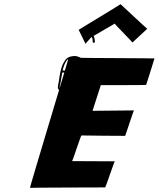

<svg xmlns="http://www.w3.org/2000/svg" viewBox="-20 -1049 760 920"><path d="M357 -906C358 -906 389.2 -838 390.5 -839C391.8 -840 392.1 -841 392.4 -842C393 -844 394.3 -845 396 -847C404.1 -854 410.5 -865 419.6 -872C424.5 -865 423.4 -855 424.6 -846C426.1 -841 436.3 -845 434.9 -850C433.6 -859 432.7 -869 428.8 -876C420.4 -891 404.1 -867 396.6 -859C393.7 -856 531.5 -937 530.2 -936C527.6 -934 615.3 -848 614.3 -845L685.5 -911C685.2 -910 557.6 -1029 557.6 -1029C558.3 -1028 356 -906 357 -906ZM336.2 -704C336.8 -706 335.5 -708 333.5 -708C325.5 -708 307.5 -708 299.8 -709C295.8 -709 285.7 -712 280.4 -711C280.9 -716 282.4 -721 284 -726C288.2 -740 297.7 -761 307.2 -766C308.5 -767 121.2 -148 123.6 -149C125.9 -150 482.2 -151 484.2 -151C486.5 -152 527.1 -275 530.4 -276L325.7 -277C327.7 -277 367.6 -401 370.3 -400C373 -399 578.7 -398 579.7 -398C580.4 -397 620.3 -521 622 -520L423.4 -518L463 -641C464 -641 679 -641 680.3 -642C681.6 -643 719.8 -768 720.1 -769C720.4 -770 366.7 -771 366 -772C365.3 -773 364.6 -774 363.6 -774C352.6 -777 345.4 -783 329.5 -780C304.6 -777 294.8 -768 282.8 -745C269.8 -719 265.7 -686 262.4 -662C259.9 -644 248.4 -613 271.6 -620C279.2 -622 286.5 -623 296.5 -623C303.5 -623 315.2 -622 319.4 -626C330.8 -637 306.2 -632 300.2 -632H288.2C279.9 -631 271.4 -626 266.3 -629L265.6 -630C265.4 -636 267.7 -640 269.1 -648C272 -664 275.1 -684 278.3 -701C282.9 -703 293 -700 297 -700C302 -700 318.7 -699 324.7 -699H330.7C332.7 -699 335.6 -702 336.2 -704Z"/></svg>

Font: Hussar Wojna
Style: 3Obl
Weight: 400
Designer: Robert Jablonski
Foundry: Cannot Into Space Fonts
Version: Version 1.01